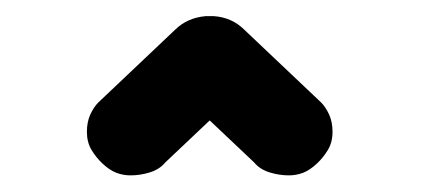

<svg xmlns="http://www.w3.org/2000/svg" viewBox="-20 -584 517 232"><path d="M275.4 -547.9 368.2 -460Q373.5 -454.6 377.7 -445.6Q381.8 -436.5 381.8 -424.8Q381.8 -412.1 376.2 -402.8Q370.6 -393.6 363.3 -386.7Q354.5 -378.4 346.2 -375.2Q337.9 -372.1 329.1 -372.1Q317.4 -372.1 305.7 -375.7Q293.9 -379.4 287.1 -387.7L233.4 -438.5L179.7 -387.7Q172.9 -379.4 161.1 -375.7Q149.4 -372.1 137.7 -372.1Q128.9 -372.1 120.6 -375.2Q112.3 -378.4 103.5 -386.7Q96.2 -393.6 90.6 -402.8Q85 -412.1 85 -424.8Q85 -436.5 89.1 -445.6Q93.3 -454.6 98.6 -460L191.4 -547.9Q206.1 -562.5 228.5 -564.5H238.3Q260.3 -563 275.4 -547.9Z"/></svg>

Font: Dangrek
Style: Regular
Weight: 400
Designer: Danh Hong
Version: Version 8.001; ttfautohint (v1.8.3)